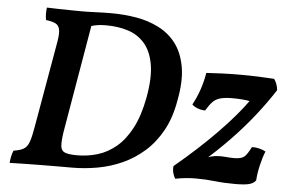

<svg xmlns="http://www.w3.org/2000/svg" viewBox="-49 -750 1251 829"><g transform="rotate(5 576.0 -335.0)"><path d="M401 -679Q457 -679 510 -670Q563 -661 608 -638Q653 -615 683 -575.5Q713 -536 724 -475Q735 -414 718 -327Q705 -252 674.5 -197Q644 -142 601 -104Q558 -66 507 -43Q456 -20 400.5 -10Q345 0 289 0H171L181 -55H307Q353 -55 396 -68Q439 -81 476 -112Q513 -143 541 -196Q569 -249 584 -329Q600 -416 590 -473.5Q580 -531 550.5 -564.5Q521 -598 478 -611.5Q435 -625 385 -625Q366 -625 349.5 -623Q333 -621 315 -615L269 -676Q300 -676 333.5 -677.5Q367 -679 401 -679ZM122 -679Q145 -678 173 -677.5Q201 -677 230.5 -676.5Q260 -676 286 -676Q312 -676 330 -676L240 -149Q234 -109 236 -88.5Q238 -68 255 -61.5Q272 -55 307 -55L289 0Q261 0 226 0Q191 0 153.5 0.5Q116 1 81.5 1.5Q47 2 20 3Q21 -12 24 -25.5Q27 -39 32 -51Q60 -55 75.5 -64Q91 -73 99 -95.5Q107 -118 114 -160L180 -537Q186 -573 182 -590.5Q178 -608 163.5 -615Q149 -622 123 -625Q120 -639 120 -653Q120 -667 122 -679ZM738 9Q731 -2 727.5 -16.5Q724 -31 726 -45Q828 -130 906.5 -210.5Q985 -291 1033 -359L1035 -352Q1015 -356 995.5 -357.5Q976 -359 954 -359Q922 -359 902 -353.5Q882 -348 869 -334.5Q856 -321 841 -296Q824 -296 808.5 -302Q793 -308 784 -317Q802 -350 814 -385.5Q826 -421 832 -458Q862 -460 900.5 -461.5Q939 -463 981 -463Q1021 -463 1058.5 -461.5Q1096 -460 1126 -458Q1141 -437 1143 -410Q1109 -357 1063.5 -299Q1018 -241 963.5 -184.5Q909 -128 849 -76L856 -90Q884 -102 905.5 -104Q927 -106 945.5 -104Q964 -102 984 -102Q1015 -102 1028 -113.5Q1041 -125 1056 -156Q1071 -157 1087.5 -153Q1104 -149 1116 -142Q1105 -115 1097 -80.5Q1089 -46 1087 -15Q1080 -3 1061 3Q1042 9 998 9Q949 9 909.5 4.5Q870 0 827 0Q807 0 785 2Q763 4 738 9Z"/></g></svg>

Font: Vollkorn SemiBold
Style: Italic
Weight: 600
Italic angle: -11°
Designer: Friedrich Althausen
Foundry: Friedrich Althausen
Version: Version 5.000